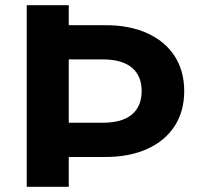

<svg xmlns="http://www.w3.org/2000/svg" viewBox="-20 -720 772 740"><path d="M690 -369Q690 -291 653 -234Q616 -177 547.5 -146Q479 -115 386 -115H245V0H83V-700H245V-623H386Q479 -623 547.5 -592Q616 -561 653 -504Q690 -447 690 -369ZM526 -369Q526 -428 488 -459.5Q450 -491 377 -491H245V-247H377Q450 -247 488 -278.5Q526 -310 526 -369Z"/></svg>

Font: Montserrat GRBold
Style: Regular
Weight: 700
Designer: Julieta Ulanovsky
Foundry: Julieta Ulanovsky
Version: Version 1.00 May 29, 2023, initial release